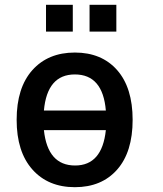

<svg xmlns="http://www.w3.org/2000/svg" viewBox="-20 -775 683 805"><path d="M49.8 -272.5Q49.8 -407.2 115.7 -481Q181.6 -554.7 293.9 -554.7Q406.2 -554.7 471.2 -481Q536.1 -407.2 536.1 -272.5Q536.1 -137.7 471.2 -64Q406.2 9.8 293.9 9.8Q181.6 9.8 115.7 -64.5Q49.8 -138.7 49.8 -272.5ZM164.1 -311.5H423.8Q411.1 -462.9 293.9 -462.9Q177.7 -462.9 164.1 -311.5ZM164.1 -229.5Q179.7 -81.1 294.9 -81.1Q408.2 -81.1 423.8 -229.5ZM172.9 -642.6V-754.9H285.2V-642.6ZM355.5 -642.6V-754.9H467.8V-642.6Z"/></svg>

Font: Min Sans SemiBold
Style: Regular
Weight: 600
Designer: Jinseong-Kim, NotoSansCJK, Nunito
Foundry: Jinseong-Kim
Version: Version 1.400;Glyphs 3.1.2 (3151)